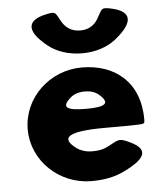

<svg xmlns="http://www.w3.org/2000/svg" viewBox="-56 -849 794 914"><g transform="rotate(-5 341.0 -392.0)"><path d="M441 -756C427 -730 401 -704 354 -704C307 -704 280 -730 266 -756C240 -801 247 -807 186 -792C124 -776 81 -735 194 -645C234 -614 289 -595 354 -595C418 -595 473 -614 513 -645C626 -735 583 -776 522 -792C460 -807 467 -801 441 -756ZM619 -244C620 -248 620 -253 620 -256C620 -436 501 -528 345 -528C190 -528 63 -406 63 -256C63 -107 190 15 345 15C402 15 454 6 499 -16C632 -79 609 -120 547 -151C484 -182 490 -167 425 -137C407 -129 386 -126 358 -126C335 -126 307 -133 285 -149C214 -203 252 -232 433 -232C613 -232 619 -232 619 -244ZM279 -389C295 -404 319 -413 350 -413C376 -413 398 -406 415 -392C466 -348 444 -330 349 -330C254 -330 232 -347 279 -389Z"/></g></svg>

Font: Hussar Print
Style: Bold
Weight: 700
Foundry: Cannot Into Space Fonts
Version: Version 2.00